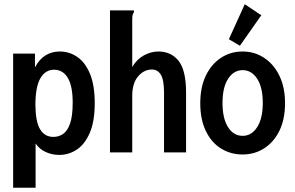

<svg xmlns="http://www.w3.org/2000/svg" viewBox="-20 -719 1390 906"><path d="M42 167V-466H145V-401Q165 -439 194.5 -457.5Q224 -476 262 -476Q307 -476 344.5 -450.5Q382 -425 404.5 -371Q427 -317 427 -232Q427 -147 404 -93Q381 -39 343 -13.5Q305 12 260 12Q226 12 196 -1.5Q166 -15 148 -42V167ZM232 -73Q258 -73 278.5 -87.5Q299 -102 311 -137Q323 -172 323 -235Q323 -312 300.5 -350.5Q278 -389 237 -390Q195 -391 171 -350.5Q147 -310 147 -222Q148 -144 169.5 -108.5Q191 -73 232 -73Z M499 -670H612V-661Q607 -655 605.5 -647.5Q604 -640 604 -624V-403Q626 -440 659.5 -458Q693 -476 727 -476Q788 -476 823 -431.5Q858 -387 858 -282V0H754V-281Q754 -342 739 -366.5Q724 -391 697 -391Q659 -391 631.5 -358.5Q604 -326 604 -266V0H499Z M1125 10Q1068 10 1022.5 -18.5Q977 -47 951 -101.5Q925 -156 925 -232Q925 -307 951 -361.5Q977 -416 1022.5 -446Q1068 -476 1125 -476Q1181 -476 1226.5 -446Q1272 -416 1298.5 -361.5Q1325 -307 1325 -232Q1325 -156 1298.5 -102Q1272 -48 1226.5 -19Q1181 10 1125 10ZM1125 -78Q1167 -78 1193.5 -119Q1220 -160 1220 -233Q1220 -307 1193.5 -347.5Q1167 -388 1125 -388Q1083 -388 1056.5 -347.5Q1030 -307 1030 -233Q1030 -160 1056 -119Q1082 -78 1125 -78ZM1112 -503 1060 -534 1135 -699 1213 -647Z"/></svg>

Font: Inconsolata SemiCondensed Bold
Style: Regular
Weight: 700
Width: 4
Monospace: yes
Designer: Raph Levien, Cyreal, Brenton Simpson
Foundry: Raph Levien, Cyreal, Google
Version: Version 3.001; ttfautohint (v1.8.2.53-6de2)